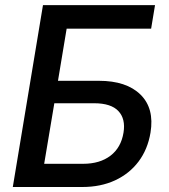

<svg xmlns="http://www.w3.org/2000/svg" viewBox="-20 -748 676 768"><path d="M31.2 0 151.9 -727.5H600.1L584.5 -633.3H246.6L211.9 -424.8H375.5Q485.8 -424.8 542 -369.6Q598.1 -314.5 582 -217.3Q570.8 -150.4 534.2 -101.8Q497.6 -53.2 440.2 -26.6Q382.8 0 309.1 0ZM156.7 -92.8H312.5Q379.4 -92.8 421.9 -125.2Q464.4 -157.7 474.1 -217.8Q482.9 -272.5 453.6 -303.7Q424.3 -335 356.4 -335H197.3Z"/></svg>

Font: Inter 20pt Medium
Style: Italic
Weight: 500
Italic angle: -9.3988°
Version: Version 4.001;git-66647c0bb